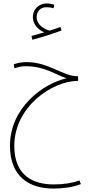

<svg xmlns="http://www.w3.org/2000/svg" viewBox="-20 -825 540 1116"><path d="M168 -594C223 -608 290 -630 338 -648L331 -668C311 -661 291 -654 268 -647C229 -658 193 -686 193 -725C193 -756 212 -783 250 -783C265 -783 278 -781 291 -777L296 -797C283 -802 267 -805 250 -805C213 -805 171 -777 171 -725C171 -688 198 -653 237 -637C220 -632 194 -624 163 -616ZM290 271C336 271 402 265 450 245L442 224C399 239 352 247 292 247C174 247 63 197 63 23C63 -203 282 -355 434 -355V-382H429C346 -382 263 -464 135 -464C114 -464 88 -462 60 -451L64 -428C91 -437 105 -440 132 -440C241 -440 308 -388 367 -370C229 -339 38 -198 38 22C38 205 154 271 290 271Z"/></svg>

Font: Noto Sans Arabic UI XCn Th
Style: Regular
Weight: 100
Width: 2
Designer: Monotype Design Team, Nadine Chahine and Nizar Qandah
Foundry: Monotype Imaging Inc.
Version: Version 2.010